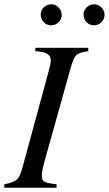

<svg xmlns="http://www.w3.org/2000/svg" viewBox="-28 -876 508 896"><path d="M460 -807Q460 -787 445.5 -772.5Q431 -758 411 -758Q390 -758 376 -772.5Q362 -787 362 -808Q362 -828 376.5 -842Q391 -856 412 -856Q431 -856 445.5 -841Q460 -826 460 -807ZM260 -807Q260 -787 245.5 -772.5Q231 -758 211 -758Q190 -758 176 -772.5Q162 -787 162 -808Q162 -828 176.5 -842Q191 -856 212 -856Q231 -856 245.5 -841Q260 -826 260 -807ZM384 -653V-637Q342 -632 328.5 -619Q315 -606 302 -560L182 -131Q167 -78 167 -55Q167 -35 179.5 -28Q192 -21 236 -16V0H-8V-16Q34 -24 49.5 -37Q65 -50 76 -91L196 -532Q209 -578 209 -594Q209 -614 193 -624.5Q177 -635 137 -637V-653Z"/></svg>

Font: STIX MathJax Alphabets
Style: Italic
Weight: 400
Italic angle: -16.33°
Designer: MicroPress Inc., with final additions and corrections provided by Coen Hoffman, Elsevier (retired)
Version: Version 1.1.1